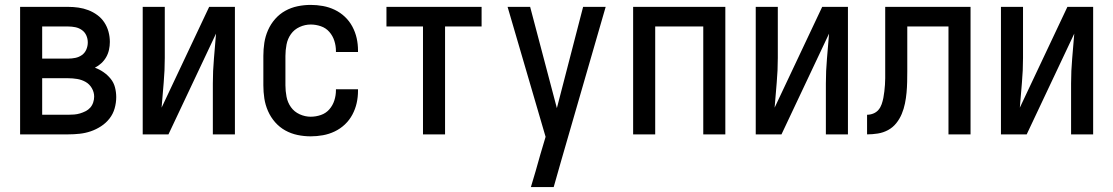

<svg xmlns="http://www.w3.org/2000/svg" viewBox="-20 -548 4540 783"><path d="M258 0H62V-520H258Q279 -520 300 -517Q321 -514 340.5 -506.5Q360 -499 377 -486.5Q394 -474 405.5 -456.5Q417 -439 422.5 -418.5Q428 -398 428 -377Q428 -361 424.5 -345Q421 -329 413 -315Q405 -301 393 -290Q381 -279 367 -272Q386 -265 402.5 -253.5Q419 -242 431.5 -226.5Q444 -211 449 -191.5Q454 -172 454 -152Q454 -129 447.5 -106Q441 -83 426.5 -64.5Q412 -46 392 -33Q372 -20 350 -12.5Q328 -5 304.5 -2.5Q281 0 258 0ZM152 -309H258Q273 -309 287.5 -312Q302 -315 314 -323.5Q326 -332 332 -346Q338 -360 338 -375Q338 -390 332 -403.5Q326 -417 314 -425.5Q302 -434 287.5 -437Q273 -440 258 -440H152ZM152 -80H258Q270 -80 282.5 -81Q295 -82 306.5 -85.5Q318 -89 329 -94.5Q340 -100 348 -109Q356 -118 360 -130Q364 -142 364 -154Q364 -172 354.5 -188.5Q345 -205 329 -214Q313 -223 294.5 -226Q276 -229 258 -229H152Z M562 0V-520H652V-312Q652 -261 647.5 -210.5Q643 -160 639 -109L833 -520H938V0H848V-208Q848 -259 852.5 -309.5Q857 -360 861 -411L667 0Z M1247 8Q1220 8 1193.5 2.5Q1167 -3 1143.5 -16Q1120 -29 1102 -49.5Q1084 -70 1073 -95Q1062 -120 1058 -146.5Q1054 -173 1054 -200V-320Q1054 -347 1058 -373.5Q1062 -400 1073 -425Q1084 -450 1102 -470.5Q1120 -491 1143.5 -504Q1167 -517 1193.5 -522.5Q1220 -528 1247 -528Q1272 -528 1297 -523.5Q1322 -519 1345 -508Q1368 -497 1386.5 -479.5Q1405 -462 1417 -439.5Q1429 -417 1434.5 -392.5Q1440 -368 1440 -342V-336H1350V-340Q1350 -361 1343.5 -381.5Q1337 -402 1323 -418Q1309 -434 1288.5 -441Q1268 -448 1247 -448Q1224 -448 1202 -438Q1180 -428 1166.5 -409Q1153 -390 1148.5 -366.5Q1144 -343 1144 -320V-200Q1144 -177 1148.5 -153.5Q1153 -130 1166.5 -111Q1180 -92 1202 -82Q1224 -72 1247 -72Q1268 -72 1288.5 -79Q1309 -86 1323 -102Q1337 -118 1343.5 -138.5Q1350 -159 1350 -180V-184H1440V-178Q1440 -152 1434.5 -127.5Q1429 -103 1417 -80.5Q1405 -58 1386.5 -40.5Q1368 -23 1345 -12Q1322 -1 1297 3.5Q1272 8 1247 8Z M1705 0V-440H1556V-520H1944V-440H1795V0Z M2145 215Q2155 182 2164.5 149.5Q2174 117 2183 84L2205 10L2050 -520H2142L2251 -107L2358 -520H2450L2269 106L2238 215Z M2562 0V-520H2938V0H2848V-440H2652V0Z M3062 0V-520H3152V-312Q3152 -261 3147.5 -210.5Q3143 -160 3139 -109L3333 -520H3438V0H3348V-208Q3348 -259 3352.5 -309.5Q3357 -360 3361 -411L3167 0Z M3516 0V-80Q3529 -80 3541.5 -85Q3554 -90 3562.5 -100Q3571 -110 3575.5 -123Q3580 -136 3582.5 -149Q3585 -162 3586.5 -175.5Q3588 -189 3589 -202.5Q3590 -216 3590 -229Q3590 -242 3590 -256V-520H3938V0H3848V-440H3680V-258Q3680 -236 3679.5 -214Q3679 -192 3677 -170Q3675 -148 3670.5 -126Q3666 -104 3657.5 -83.5Q3649 -63 3635 -45.5Q3621 -28 3601.5 -17.5Q3582 -7 3560 -3.5Q3538 0 3516 0Z M4062 0V-520H4152V-312Q4152 -261 4147.5 -210.5Q4143 -160 4139 -109L4333 -520H4438V0H4348V-208Q4348 -259 4352.5 -309.5Q4357 -360 4361 -411L4167 0Z"/></svg>

Font: Iosevka Custom Medium
Style: Regular
Weight: 500
Monospace: yes
Designer: Belleve Invis
Foundry: Belleve Invis
Version: Version 32.5.0; ttfautohint (v1.8.4)